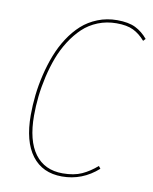

<svg xmlns="http://www.w3.org/2000/svg" viewBox="-80 -752 657 822"><g transform="rotate(10 248.5 -341.0)"><path d="M363.3 -690.9Q412.6 -690.9 442.9 -676Q473.1 -661.1 496.6 -632.8L487.3 -623Q463.4 -650.4 435.8 -663.8Q408.2 -677.2 362.8 -677.2Q319.8 -677.2 282.2 -662.1Q244.6 -647 216.8 -620.6Q189 -594.2 166 -558.3Q143.1 -522.5 127.9 -482.2Q112.8 -441.9 102.5 -397.5Q92.3 -353 87.6 -310.5Q83 -268.1 83 -227.1Q83 -118.2 125.2 -61.3Q167.5 -4.4 246.1 -4.4Q295.4 -4.4 329.1 -19.8Q362.8 -35.2 394 -62.5L402.3 -51.8Q334 9.3 245.6 9.3Q160.6 9.3 114.7 -51.5Q68.8 -112.3 68.8 -226.6Q68.8 -269.5 73.7 -313.7Q78.6 -357.9 89.6 -403.8Q100.6 -449.7 116.7 -491.2Q132.8 -532.7 156.7 -569.6Q180.7 -606.4 210.2 -633.1Q239.7 -659.7 279.1 -675.3Q318.4 -690.9 363.3 -690.9Z"/></g></svg>

Font: Fira Sans Compressed Hair
Style: Italic
Weight: 100
Width: 3
Italic angle: -8°
Designer: Carrois Corporate & Edenspiekermann AG
Foundry: Carrois Corporate GbR & Edenspiekermann AG
Version: Version 4.203;PS 004.203;hotconv 1.0.88;makeotf.lib2.5.64775